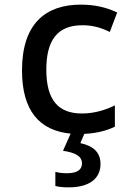

<svg xmlns="http://www.w3.org/2000/svg" viewBox="-20 -569 603 829"><path d="M276 240C366 240 414 202 414 139C414 86 379 60 327 49L344 9C391 7 437 -3 476 -22V-114C432 -92 383 -79 334 -79C234 -79 180 -134 180 -268C180 -397 229 -460 336 -460C376 -460 411 -452 454 -431L486 -515C438 -538 387 -549 329 -549C176 -549 75 -466 75 -265C75 -90 151 -5 285 8L252 82C304 90 334 104 334 137C334 165 311 179 269 179C252 179 233 177 219 173V234C233 238 254 240 276 240Z"/></svg>

Font: Noto Sans Mono SemiCondensed Medium
Style: Regular
Weight: 500
Width: 4
Designer: Monotype Design Team
Foundry: Monotype Imaging Inc.
Version: Version 2.014